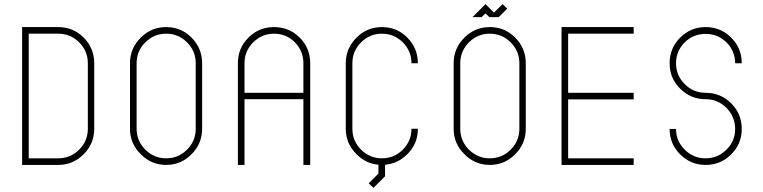

<svg xmlns="http://www.w3.org/2000/svg" viewBox="-20 -798 3694 929"><path d="M262 -667Q334 -667 385 -616Q436 -564 436 -492V-175Q436 -103 385 -52Q334 0 262 0H87V-667ZM405 -492Q405 -551 363 -593Q321 -635 262 -635H119V-32H262Q321 -32 363 -74Q405 -116 405 -175Z M907 -616Q958 -564 958 -492V-175Q958 -103 907 -52Q856 0 784 0Q712 0 661 -52Q609 -103 609 -175V-492Q609 -564 661 -616Q712 -667 784 -667Q856 -667 907 -616ZM927 -492Q927 -551 885 -593Q843 -635 784 -635Q725 -635 683 -593Q641 -551 641 -492V-175Q641 -116 683 -74Q725 -32 784 -32Q843 -32 885 -74Q927 -116 927 -175Z M1430 -616Q1481 -565 1481 -492V0H1448V-318H1163V0H1131V-492Q1131 -565 1182 -616Q1233 -667 1306 -667Q1379 -667 1430 -616ZM1448 -492Q1448 -551 1407 -593Q1365 -635 1306 -635Q1247 -635 1205 -593Q1163 -551 1163 -492V-349H1448Z M1811 -1Q1750 -6 1705 -52Q1653 -103 1653 -175V-492Q1653 -564 1705 -616Q1756 -667 1828 -667Q1900 -667 1951 -616Q2002 -564 2002 -492H1971Q1971 -551 1929 -593Q1887 -635 1828 -635Q1769 -635 1727 -593Q1685 -551 1685 -492V-175Q1685 -116 1727 -74Q1769 -32 1828 -32Q1887 -32 1929 -74Q1971 -116 1971 -175H2002Q2002 -103 1951 -52Q1905 -6 1843 -1V55L1787 111L1764 89L1811 42Z M2473 -616Q2524 -564 2524 -492V-175Q2524 -103 2473 -52Q2422 0 2350 0Q2278 0 2227 -52Q2175 -103 2175 -175V-492Q2175 -564 2227 -616Q2278 -667 2350 -667Q2422 -667 2473 -616ZM2493 -492Q2493 -551 2451 -593Q2409 -635 2350 -635Q2291 -635 2249 -593Q2207 -551 2207 -492V-175Q2207 -116 2249 -74Q2291 -32 2350 -32Q2409 -32 2451 -74Q2493 -116 2493 -175ZM2393 -715H2348L2329 -733L2310 -715H2266L2329 -778L2370 -737L2412 -778L2434 -756Z M2729 -635V-349H3046V-317H2729V-32H3046V0H2697V-667H3046V-635Z M3271 -51Q3220 -102 3220 -174H3251Q3251 -116 3293 -74Q3335 -32 3394 -32Q3453 -32 3495 -74Q3537 -115 3537 -174Q3537 -233 3495 -276Q3453 -318 3394 -318Q3322 -318 3271 -369Q3220 -419 3220 -492Q3220 -565 3271 -616Q3322 -667 3394 -667Q3467 -667 3518 -616Q3569 -565 3569 -492H3537Q3537 -551 3495 -593Q3453 -634 3394 -634Q3335 -634 3293 -593Q3251 -551 3251 -492Q3251 -433 3293 -391Q3335 -349 3394 -349Q3467 -349 3518 -298Q3569 -247 3569 -174Q3569 -102 3518 -51Q3467 0 3394 0Q3322 0 3271 -51Z"/></svg>

Font: Zector
Style: Regular
Weight: 400
Designer: GGBot
Version: 0.72